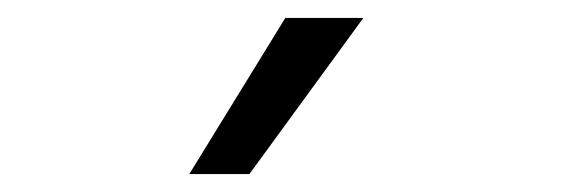

<svg xmlns="http://www.w3.org/2000/svg" viewBox="-20 -781 629 214"><path d="M385 -761 258 -587H191L298 -761Z"/></svg>

Font: Wix Madefor Text
Style: Regular
Weight: 400
Designer: Dalton Maag Ltd
Foundry: Dalton Maag Ltd
Version: Version 3.100